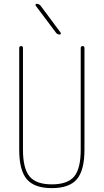

<svg xmlns="http://www.w3.org/2000/svg" viewBox="-20 -970 540 1000"><path d="M80.1 -190.4V-719.7Q80.1 -729.5 89.8 -730Q99.6 -730.5 99.6 -719.7V-190.4Q99.6 -92.8 133.8 -51.3Q168 -9.8 250 -9.8Q332 -9.8 366.2 -50.8Q400.4 -91.8 400.4 -190.4V-719.7Q400.4 -729.5 410.2 -730Q419.9 -730.5 419.9 -719.7V-190.4Q419.9 -83 380.4 -36.6Q340.8 9.8 250 9.8Q159.2 9.8 119.6 -36.6Q80.1 -83 80.1 -190.4ZM271.5 -799.8 166 -940.4Q164.1 -943.4 165.5 -946.8Q167 -950.2 170.9 -950.2Q182.6 -950.2 191.4 -940.4L295.9 -799.8Q297.9 -796.9 296.4 -793.5Q294.9 -790 291 -790Q279.3 -790 271.5 -799.8Z"/></svg>

Font: Rounded-L Mgen+ 2m thin
Style: Regular
Weight: 100
Designer: [Source Han Sans]
Ryoko NISHIZUKA  (kana & ideographs); Paul D. Hunt (Latin, Greek & Cyrillic); Wenlong ZHANG  (bopomofo
Version: Version 1.059.20150602